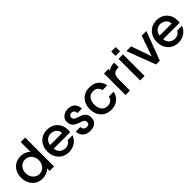

<svg xmlns="http://www.w3.org/2000/svg" viewBox="305 -2104 3478 3478"><g transform="rotate(-45 2044.5 -365.0)"><path d="M298 -562C152 -562 37 -449 37 -278C37 -107 152 10 298 10C388 10 455 -23 490 -66V0H604V-740H490V-486C456 -529 388 -562 298 -562ZM154 -278C154 -398 237 -462 322 -462C409 -462 490 -395 490 -276C490 -156 409 -89 322 -89C237 -89 154 -158 154 -278Z M1135 -325H828C840 -413 902 -465 980 -465C1065 -465 1133 -411 1135 -325ZM709 -276C709 -108 823 10 985 10C1101 10 1206 -61 1239 -163H1116C1095 -120 1055 -87 985 -87C901 -87 835 -142 827 -233H1250C1253 -252 1254 -270 1254 -289C1254 -449 1143 -562 985 -562C823 -562 709 -444 709 -276Z M1529 10C1659 10 1711 -61 1711 -155C1704 -353 1450 -294 1450 -402C1450 -443 1476 -467 1516 -467C1562 -467 1586 -434 1589 -384H1703C1697 -498 1632 -562 1520 -562C1409 -562 1334 -495 1338 -401C1348 -200 1598 -259 1598 -154C1598 -115 1591 -85 1527 -85C1477 -85 1450 -118 1446 -169H1328C1334 -68 1397 10 1529 10Z M2066 -562C1907 -562 1795 -449 1795 -276C1795 -102 1907 10 2066 10C2210 10 2300 -74 2326 -194H2204C2185 -124 2141 -87 2066 -87C1973 -87 1912 -155 1912 -276C1912 -397 1973 -465 2066 -465C2142 -465 2189 -422 2204 -357H2326C2300 -487 2210 -562 2066 -562Z M2435 -552V0H2549V-291C2549 -408 2601 -443 2685 -443H2704V-561C2629 -561 2579 -542 2549 -511V-552Z M2809 -552V0H2923V-552ZM2809 -628H2923V-740H2809Z M3130 -552H3008L3217 0H3313L3523 -552H3402L3266 -160Z M3940 -325H3633C3645 -413 3707 -465 3785 -465C3870 -465 3938 -411 3940 -325ZM3514 -276C3514 -108 3628 10 3790 10C3906 10 4011 -61 4044 -163H3921C3900 -120 3860 -87 3790 -87C3706 -87 3640 -142 3632 -233H4055C4058 -252 4059 -270 4059 -289C4059 -449 3948 -562 3790 -562C3628 -562 3514 -444 3514 -276Z"/></g></svg>

Font: Malmofest Medium
Style: Regular
Weight: 500
Designer: Jonny Pinhorn (Poppins), Kolossal
Version: Version 1.004;Glyphs 3.1.2 (3151)